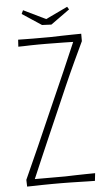

<svg xmlns="http://www.w3.org/2000/svg" viewBox="-57 -866 506 903"><g transform="rotate(-5 196.0 -414.5)"><path d="M52 -693Q65 -693 83 -692.5Q101 -692 121.5 -692Q142 -692 163.5 -692Q185 -692 205 -692Q232 -693 259 -693.5Q286 -694 310 -694.5Q334 -695 350 -695V-660Q332 -622 307.5 -569.5Q283 -517 256 -455.5Q229 -394 201 -329Q178 -276 155 -223.5Q132 -171 111.5 -123Q91 -75 73 -33Q99 -33 124.5 -33Q150 -33 174 -33Q198 -33 217 -33Q242 -34 267.5 -34.5Q293 -35 317 -35.5Q341 -36 358 -36L354 0Q341 0 322 -0.5Q303 -1 281.5 -1.5Q260 -2 238 -2.5Q216 -3 196 -3Q176 -3 153.5 -3Q131 -3 109 -2.5Q87 -2 67.5 -1.5Q48 -1 34 -1L33 -33Q65 -104 101 -184.5Q137 -265 171 -344Q214 -441 251 -525.5Q288 -610 309 -660Q287 -661 265 -661Q243 -661 222 -661.5Q201 -662 182 -662Q164 -662 145.5 -662Q127 -662 110 -661.5Q93 -661 77.5 -660.5Q62 -660 50 -660ZM214 -750 170 -752 79 -812 87 -829 192 -778 295 -827 303 -814Z"/></g></svg>

Font: Truculenta Thin
Style: Regular
Weight: 250
Version: Version 1.002